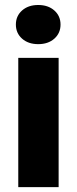

<svg xmlns="http://www.w3.org/2000/svg" viewBox="-20 -765 315 785"><path d="M219.7 0H54.7V-528.3H219.7ZM44.9 -664.6Q44.9 -699.7 70.3 -722.2Q95.7 -744.6 136.2 -744.6Q176.8 -744.6 202.1 -722.2Q227.5 -699.7 227.5 -664.6Q227.5 -629.4 202.1 -606.9Q176.8 -584.5 136.2 -584.5Q95.7 -584.5 70.3 -606.9Q44.9 -629.4 44.9 -664.6Z"/></svg>

Font: TypoPRO Roboto
Style: Regular
Weight: 900
Designer: Google
Version: Version 2.136; 2016